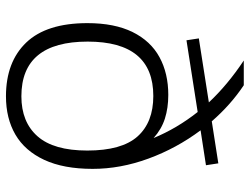

<svg xmlns="http://www.w3.org/2000/svg" viewBox="-119 -729 858 660"><g transform="rotate(90 310.0 -399.0)"><path d="M560.5 -288.5Q560.5 -188.5 529.5 -122Q498.5 -55.5 442.8 -23Q387 9.5 311 9.5Q193 9.5 126.2 -60.2Q59.5 -130 59.5 -270.5Q59.5 -363.5 90.2 -425.8Q121 -488 176.5 -518.2Q232 -548.5 306.5 -548.5Q351 -548.5 387.8 -536.8Q424.5 -525 454.5 -498Q421.5 -578 365 -649.5L118.5 -611L112 -653.5L332 -688Q271.5 -752.5 188 -808H273Q340.5 -763 397 -698L541.5 -720.5L548 -678L428 -659.5Q490 -576.5 525.2 -480.2Q560.5 -384 560.5 -288.5ZM497.5 -270Q497.5 -388.5 449 -442.8Q400.5 -497 310 -497Q123 -497 123 -271.5Q123 -43.5 311 -43.5Q399.5 -43.5 448.5 -99Q497.5 -154.5 497.5 -270Z"/></g></svg>

Font: Encode Sans Expanded Light
Style: Regular
Weight: 300
Width: 7
Designer: Multiple Designers
Foundry: Impallari Type
Version: Version 2.000